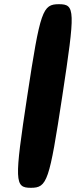

<svg xmlns="http://www.w3.org/2000/svg" viewBox="-20 -945 362 915"><path d="M110 -488C48 -80 49 -50 127 -50C205 -50 215 -80 277 -488C339 -896 339 -925 261 -925C183 -925 172 -896 110 -488Z"/></svg>

Font: Hussar Skorodowane
Style: Ky
Weight: 700
Foundry: Cannot Into Space Fonts
Version: Version 0.892